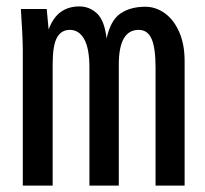

<svg xmlns="http://www.w3.org/2000/svg" viewBox="-20 -578 640 598"><path d="M45 -550H125.5L131.5 -486Q145 -523 169 -540.5Q193 -558 227.5 -558Q258.5 -558 282 -536.2Q305.5 -514.5 312 -458Q324.5 -515.5 355.5 -536.2Q386.5 -557 432.5 -557Q465 -557 493 -537Q521 -517 538 -478.8Q555 -440.5 555 -388V0H464.5V-367Q464.5 -429.5 452 -457.2Q439.5 -485 412 -485Q350 -485 350 -377V0H258.5V-367Q258.5 -427.5 242.2 -456.2Q226 -485 197.5 -485Q171 -485 157.5 -461Q144 -437 144 -377V0H51V-420Q51 -462 45 -550Z"/></svg>

Font: JuliaMono Latin
Style: Regular
Weight: 400
Monospace: yes
Designer: cormullion
Foundry: corm
Version: Version 0.049; ttfautohint (v1.8.4)